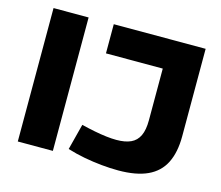

<svg xmlns="http://www.w3.org/2000/svg" viewBox="-101 -831 1121 973"><g transform="rotate(15 460.0 -345.0)"><path d="M65 0V-700H249V0ZM324 -30 359 -166Q396 -157 429 -150.5Q462 -144 491.5 -140.5Q521 -137 545 -137Q591 -137 620.5 -150.5Q650 -164 664.5 -194.5Q679 -225 679 -276V-547H381V-700H863V-241Q863 -157 835 -101Q807 -45 747.5 -17.5Q688 10 594 10Q552 10 506.5 5.5Q461 1 415 -7.5Q369 -16 324 -30Z"/></g></svg>

Font: Georama SemiExpanded
Style: Bold
Weight: 700
Width: 6
Designer: Jean-Baptiste Levee
Foundry: Production Type
Version: Version 1.001